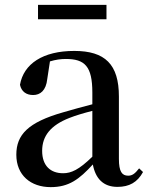

<svg xmlns="http://www.w3.org/2000/svg" viewBox="-20 -752 613 788"><path d="M136 -673H417V-732H136ZM462 15C511 15 544 -4 567 -46L551 -61C533 -38 522 -31 506 -31C481 -31 468 -47 468 -100V-356C468 -488 411 -543 285 -543C156 -543 77 -490 62 -404C68 -376 88 -362 116 -362C145 -362 169 -380 174 -428L185 -500C208 -507 229 -510 250 -510C328 -510 359 -480 359 -372V-324C318 -313 275 -302 239 -291C95 -250 47 -199 47 -117C47 -33 106 16 188 16C263 16 305 -16 361 -77C372 -19 404 15 462 15ZM359 -109C304 -55 272 -41 239 -41C188 -41 153 -71 153 -133C153 -194 188 -238 265 -268C290 -278 324 -288 359 -297Z"/></svg>

Font: Noto Serif SC SemiBold
Style: Regular
Weight: 600
Designer: Ryoko NISHIZUKA 西塚涼子 (kana & ideographs); Frank Grießhammer (Latin, Greek & Cyrillic); Wenlong ZHANG 张文龙 (bopomofo); San
Foundry: Adobe
Version: Version 2.001;hotconv 1.1.0;makeotfexe 2.6.0